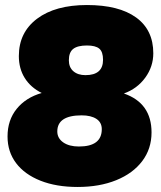

<svg xmlns="http://www.w3.org/2000/svg" viewBox="-20 -735 640 764"><path d="M583 -208Q583 -143 546 -94Q509 -45 442.5 -18Q376 9 289 9Q204 9 141 -16Q78 -41 44 -86Q10 -131 10 -192Q10 -257 46.5 -302Q83 -347 146 -365Q102 -387 78.5 -424.5Q55 -462 55 -512Q55 -606 127.5 -660.5Q200 -715 326 -715Q453 -715 521.5 -665.5Q590 -616 590 -523Q590 -470 558 -426Q526 -382 473 -363Q583 -325 583 -208ZM390 -497Q390 -529 375 -541.5Q360 -554 326 -554Q289 -554 271.5 -540.5Q254 -527 254 -495Q254 -467 272 -451.5Q290 -436 320 -436Q390 -436 390 -497ZM385 -221Q385 -248 363.5 -262Q342 -276 305 -276Q208 -276 208 -212Q208 -185 231.5 -168.5Q255 -152 294 -152Q385 -152 385 -221Z"/></svg>

Font: Nunito Sans Heavy Heavy
Style: Italic
Weight: 400
Italic angle: -4.541°
Designer: Vernon Adams
Foundry: Vernon Adams
Version: Version 2.002